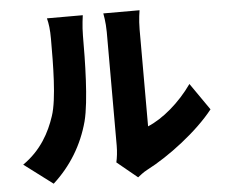

<svg xmlns="http://www.w3.org/2000/svg" viewBox="-56 -827 1111 950"><g transform="rotate(-5 500.0 -351.5)"><path d="M173 55C260 -24 321 -123 352 -239C378 -340 381 -539 381 -662C381 -710 389 -763 389 -763H211C218 -736 222 -707 222 -660C222 -535 221 -361 193 -279C167 -200 122 -115 31 -52ZM592 60C606 50 617 39 640 27C751 -30 897 -141 978 -244L885 -378C823 -290 738 -218 663 -187V-669C663 -718 671 -763 671 -763H491C491 -763 500 -719 500 -670V-106C500 -75 496 -44 491 -23Z"/></g></svg>

Font: Noto Sans CJK Black
Style: Bold
Weight: 900
Designer: Ryoko NISHIZUKA (kana & ideographs); Paul D. Hunt (Latin, Greek & Cyrillic); Wenlong ZHANG (bopomofo); Sandoll Communica
Foundry: Adobe Systems Incorporated
Version: Version 1.000;PS 1;hotconv 1.0.78;makeotf.lib2.5.61930